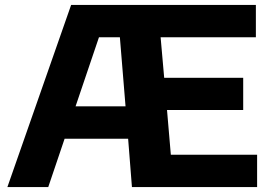

<svg xmlns="http://www.w3.org/2000/svg" viewBox="-20 -760 1106 780"><path d="M10 0 269 -740H1019.5V-608.5H632.5L647 -444H968V-313H658.5L674 -131.5H1024.5V0H516L500.5 -196.5H242.5L176 0ZM382 -608.5 287 -328H490L467 -608.5Z"/></svg>

Font: Encode Sans SmExp
Style: Bold
Weight: 700
Width: 6
Designer: Multiple Designers
Foundry: Impallari Type
Version: Version 3.002; ttfautohint (v1.8.3) -l 8 -r 50 -G 200 -x 14 